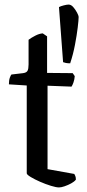

<svg xmlns="http://www.w3.org/2000/svg" viewBox="-20 -820 381 840"><path d="M238 0Q226 0 203 -7Q180 -14 156 -24.5Q132 -35 114.5 -45.5Q97 -56 97 -62V-446L19 -451Q19 -469 23 -480Q27 -491 30 -494L81 -500Q96 -502 100.5 -510.5Q105 -519 105 -538V-646Q117 -655 134.5 -664Q152 -673 167 -674L186 -661V-501L298 -500L307 -487Q306 -472 301.5 -459.5Q297 -447 293 -441L188 -445V-80L305 -59Q307 -56 309.5 -50Q312 -44 312 -34Q305 -25 291 -17.5Q277 -10 262.5 -5Q248 0 238 0ZM287 -543Q276 -543 268.5 -544.5Q261 -546 256 -548L238 -789Q245 -793 259 -796.5Q273 -800 280 -800Q291 -800 300.5 -789Q310 -778 317 -765Q324 -752 324 -745Q324 -733 320 -699.5Q316 -666 308 -624Q300 -582 287 -543Z"/></svg>

Font: Texturina 12pt
Style: Regular
Weight: 400
Designer: Guillermo Torres Carreño
Foundry: Omnibus-Type
Version: Version 1.002